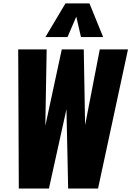

<svg xmlns="http://www.w3.org/2000/svg" viewBox="-20 -1097 765 1117"><path d="M244.1 -881.3H372.6L423.8 -1000L451.2 -881.3H580.1L500.5 -1077.1H360.8ZM89.4 0H264.6L366.7 -461.9L376.5 0H550.3L724.6 -809.6H560.5L475.1 -369.1L467.3 -809.6H339.4L243.7 -365.2L251.5 -809.6H85.9Z"/></svg>

Font: Oswald
Style: Heavy
Weight: 800
Designer: Vernon Adams
Foundry: Vernon Adams
Version: 3.0; ttfautohint (v0.95.6-bc232) -l 8 -r 50 -G 200 -x 0 -w "